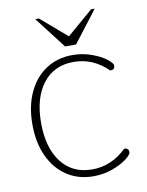

<svg xmlns="http://www.w3.org/2000/svg" viewBox="-81 -759 633 827"><g transform="rotate(-10 235.5 -345.0)"><path d="M40 -255Q40 -335 68 -395Q96 -455 146 -487.5Q196 -520 261 -520Q305 -520 344 -506Q383 -492 407 -473.5Q431 -455 431 -444Q431 -426 411 -426Q346 -490 261 -490Q175 -490 126.5 -427Q78 -364 78 -255Q78 -146 126.5 -83Q175 -20 261 -20Q346 -20 411 -84Q431 -84 431 -66Q431 -55 407 -36.5Q383 -18 344 -4Q305 10 261 10Q196 10 146 -22.5Q96 -55 68 -115Q40 -175 40 -255ZM131 -700H147L261 -602L375 -700H391L285 -562H237Z"/></g></svg>

Font: Thasadith
Style: Regular
Weight: 400
Designer: Cadson Demak Co.,Ltd.
Foundry: Cadson Demak Co.,Ltd.
Version: Version 1.000; ttfautohint (v1.6)